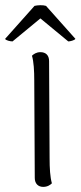

<svg xmlns="http://www.w3.org/2000/svg" viewBox="-48 -721 315 751"><path d="M1 -559 110 -649 219 -559C226 -559 243 -563 247 -569L132 -698C120 -702 99 -701 87 -698L-28 -569C-26 -563 -7 -559 1 -559ZM146 -103 144 -482C144 -505 131 -517 110 -517C94 -517 83 -509 77 -503C84 -480 86 -444 86 -405L88 -25C88 -3 101 10 121 10C138 10 149 2 155 -4C148 -28 146 -63 146 -103Z"/></svg>

Font: Arima Koshi Light
Style: Regular
Weight: 300
Designer: Joana Correia and Natanael Gama
Foundry: NDISCOVER
Version: Version 1.019;PS 001.019;hotconv 1.0.88;makeotf.lib2.5.64775